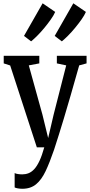

<svg xmlns="http://www.w3.org/2000/svg" viewBox="-20 -890 544 1160"><path d="M115 250.5Q101 250.5 88.2 248.2Q75.5 246 68.5 242.5V155.5Q74.5 159.5 88.5 161.5Q102.5 163.5 114.5 163.5Q134.5 163.5 152.5 156.5Q170.5 149.5 187 131.8Q203.5 114 218.5 82Q233.5 50 247.5 0H202.5L41.5 -494.5L2.5 -507V-553H217.5V-507L154 -495L236.5 -197L271 -56L304 -197.5L380 -495L323.5 -507V-553H503V-507L458.5 -495Q429 -390 406 -310.8Q383 -231.5 365.8 -174.2Q348.5 -117 336.5 -78.8Q324.5 -40.5 317 -17.8Q309.5 5 306.5 15Q280.5 91 255.8 143.5Q231 196 198 223.2Q165 250.5 115 250.5ZM353 -640.5 310.5 -673 423 -870 499 -818Q490.5 -798 472.8 -772.8Q455 -747.5 433.5 -721.5Q412 -695.5 390.8 -674.2Q369.5 -653 354 -640.5ZM167.5 -640.5 125 -673 237.5 -870 313.5 -818Q305 -798 287.2 -772.8Q269.5 -747.5 248 -721.5Q226.5 -695.5 205.2 -674.2Q184 -653 168.5 -640.5Z"/></svg>

Font: Merriweather 24pt SemiCondensed
Style: Regular
Weight: 400
Width: 4
Designer: Eben Sorkin
Foundry: Eben Sorkin
Version: Version 2.100